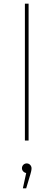

<svg xmlns="http://www.w3.org/2000/svg" viewBox="-20 -762 290 1041"><path d="M135 -742H115V0H135ZM145 182C148 171 151 161 151 150C151 138 141 124 125 124C110 124 99 136 99 150C99 163 109 174 122 176L104 259H122Z"/></svg>

Font: Montserrat-Alt1 Thin
Style: Regular
Weight: 100
Designer: Differentunic
Foundry: Differentunic
Version: Version 7.222